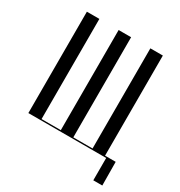

<svg xmlns="http://www.w3.org/2000/svg" viewBox="-147 -599 762 812"><g transform="rotate(30 234.0 -193.0)"><path d="M44 0H424V109H468L467 -6H415V-495H354V-6H260V-495H199V-6H105V-495H44Z"/></g></svg>

Font: Moniqa Display
Style: Regular
Weight: 400
Designer: Rajesh Rajput
Foundry: Rajesh Rajput
Version: Version 1.000